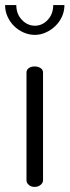

<svg xmlns="http://www.w3.org/2000/svg" viewBox="-41 -734 273 754"><path d="M95 -473Q109 -473 118.5 -466.5Q128 -460 128 -449V-26Q128 -16 118.5 -8Q109 0 95 0Q81 0 72 -8Q63 -16 63 -26V-449Q63 -460 72 -466.5Q81 -473 95 -473ZM212 -714Q212 -690 202.5 -669Q193 -648 176.5 -632Q160 -616 139 -606.5Q118 -597 96 -597Q73 -597 51.5 -606.5Q30 -616 14 -632Q-2 -648 -11.5 -669Q-21 -690 -21 -714H23Q23 -679 45 -656Q67 -633 96 -633Q125 -633 146.5 -656Q168 -679 168 -714Z"/></svg>

Font: Dosis
Style: Book
Weight: 400
Designer: EdgarTolentino, PabloImpallari, IginoMarini
Foundry: EdgarTolentino, PabloImpallari, IginoMarini
Version: Version 1.007